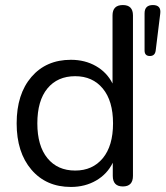

<svg xmlns="http://www.w3.org/2000/svg" viewBox="-20 -732 656 761"><path d="M261 9Q163 9 104.5 -59.5Q46 -128 46 -243Q46 -359 104.5 -427Q163 -495 261 -495Q317 -495 360.5 -470Q404 -445 426 -401V-671Q426 -712 467 -712Q507 -712 507 -671V-35Q507 7 467 7Q427 7 427 -35V-87Q405 -42 361 -16.5Q317 9 261 9ZM574 -510Q553 -510 553 -532V-679Q553 -712 586 -712Q620 -712 615 -677L597 -531Q594 -510 574 -510ZM278 -56Q347 -56 387.5 -105Q428 -154 428 -243Q428 -332 387.5 -381Q347 -430 278 -430Q208 -430 168 -381.5Q128 -333 128 -243Q128 -154 168 -105Q208 -56 278 -56Z"/></svg>

Font: Nunito
Style: Regular
Weight: 400
Designer: Vernon Adams
Foundry: Vernon Adams
Version: Version 3.602